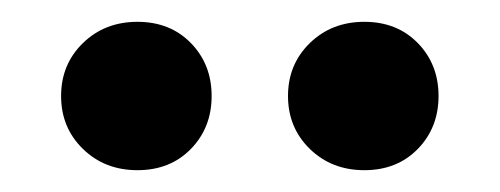

<svg xmlns="http://www.w3.org/2000/svg" viewBox="-20 -711 458 176"><path d="M36 -623Q36 -652 56 -671.5Q76 -691 106 -691Q136 -691 155 -671.5Q174 -652 174 -623Q174 -594 155 -574.5Q136 -555 106 -555Q76 -555 56 -574.5Q36 -594 36 -623ZM244 -623Q244 -652 264 -671.5Q284 -691 314 -691Q344 -691 363 -671.5Q382 -652 382 -623Q382 -594 363 -574.5Q344 -555 314 -555Q284 -555 264 -574.5Q244 -594 244 -623Z"/></svg>

Font: Niramit SemiBold
Style: Regular
Weight: 600
Designer: Katatrad Aksorn Co.,Ltd.
Foundry: Cadson Demak Co.,Ltd.
Version: Version 1.001; ttfautohint (v1.6)